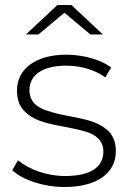

<svg xmlns="http://www.w3.org/2000/svg" viewBox="-20 -745 518 769"><path d="M29 -63C72 -24 154 4 238 4C369 4 444 -52 444 -139C444 -172 435 -197 418 -216C383 -253 337 -265 256 -280C219 -287 191 -294 171 -301C130 -313 98 -337 98 -384C98 -443 148 -482 245 -482C302 -482 359 -466 402 -435L425 -475C384 -506 313 -526 246 -526C119 -526 48 -466 48 -383C48 -349 57 -322 75 -303C111 -264 157 -252 240 -237C275 -230 303 -224 323 -218C363 -206 394 -182 394 -138C394 -77 345 -40 240 -40C167 -40 95 -67 52 -103ZM84 -607H134L238 -694L342 -607H392L266 -725H210Z"/></svg>

Font: Montserrat Light
Style: Regular
Weight: 300
Designer: Julieta Ulanovsky
Foundry: Julieta Ulanovsky
Version: Version 7.200